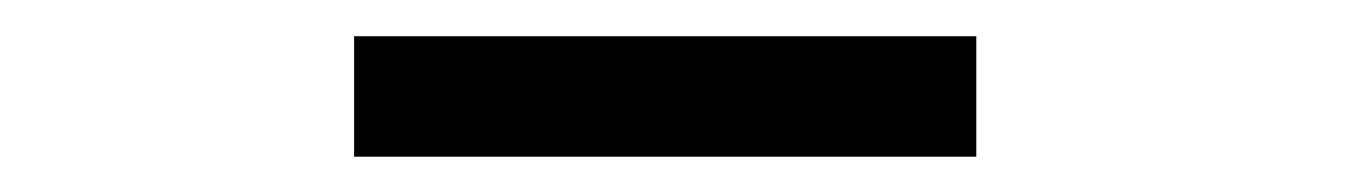

<svg xmlns="http://www.w3.org/2000/svg" viewBox="-20 -753 750 106"><path d="M175.5 -733H519V-666.5H175.5Z"/></svg>

Font: League Mono
Style: Regular
Weight: 400
Width: 6
Designer: Tyler Finck
Foundry: The League of Moveable Type / Tyler Finck
Version: Version 2.300;RELEASE